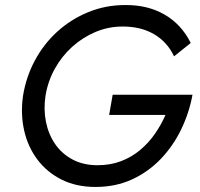

<svg xmlns="http://www.w3.org/2000/svg" viewBox="-20 -730 792 760"><path d="M426 -355H742Q729 -284 697.5 -218.5Q666 -153 617 -101.5Q568 -50 503 -20Q438 10 358 10Q282 10 224 -19Q166 -48 128 -98.5Q90 -149 75.5 -214Q61 -279 71 -350Q83 -425 118 -490.5Q153 -556 207 -605Q261 -654 329.5 -682Q398 -710 475 -710Q564 -711 631 -672.5Q698 -634 735 -560L669 -507Q642 -564 590 -594.5Q538 -625 466 -625Q409 -625 358 -603.5Q307 -582 265.5 -544.5Q224 -507 196.5 -457Q169 -407 160 -350Q152 -296 162 -247Q172 -198 198.5 -159.5Q225 -121 267.5 -98.5Q310 -76 366 -76Q417 -76 459 -92Q501 -108 534.5 -136Q568 -164 593 -200Q618 -236 635 -275H412Z"/></svg>

Font: Jost
Style: Italic
Weight: 400
Italic angle: -5°
Version: Version 3.710